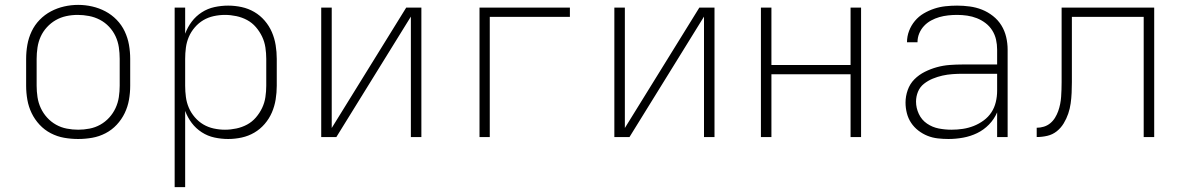

<svg xmlns="http://www.w3.org/2000/svg" viewBox="-20 -561 4840 786"><path d="M300 8Q271 8 242.5 3Q214 -2 188 -15.5Q162 -29 142 -50.5Q122 -72 109.5 -98Q97 -124 92 -152.5Q87 -181 87 -210V-320Q87 -349 92 -377.5Q97 -406 109.5 -432.5Q122 -459 142.5 -480Q163 -501 188.5 -514.5Q214 -528 242.5 -534.5Q271 -541 300 -541Q329 -541 357.5 -534.5Q386 -528 411.5 -514.5Q437 -501 457.5 -480Q478 -459 490.5 -432.5Q503 -406 508 -377.5Q513 -349 513 -320V-210Q513 -181 508 -152.5Q503 -124 490.5 -98Q478 -72 458 -50.5Q438 -29 412 -15.5Q386 -2 357.5 3Q329 8 300 8ZM300 -30Q323 -30 346.5 -34.5Q370 -39 390.5 -50.5Q411 -62 427 -79.5Q443 -97 453 -118.5Q463 -140 466.5 -163.5Q470 -187 470 -210V-320Q470 -344 466.5 -367.5Q463 -391 453 -412.5Q443 -434 426.5 -451.5Q410 -469 389 -480Q368 -491 344.5 -495.5Q321 -500 298 -500Q274 -500 251 -495Q228 -490 208 -478.5Q188 -467 172 -449.5Q156 -432 146.5 -411Q137 -390 133.5 -366.5Q130 -343 130 -320V-210Q130 -187 133.5 -163.5Q137 -140 147 -118.5Q157 -97 173 -79.5Q189 -62 209.5 -50.5Q230 -39 253.5 -34.5Q277 -30 300 -30Z M695 205V-530H738V-423Q748 -450 765 -472.5Q782 -495 806 -510.5Q830 -526 858 -532Q886 -538 914 -538Q942 -538 969.5 -532Q997 -526 1021 -512Q1045 -498 1063.5 -476.5Q1082 -455 1093 -429.5Q1104 -404 1108.5 -376Q1113 -348 1113 -320V-210Q1113 -182 1108.5 -154Q1104 -126 1093 -100.5Q1082 -75 1063.5 -53.5Q1045 -32 1021 -18Q997 -4 969.5 2Q942 8 914 8Q886 8 858 2Q830 -4 806 -19.5Q782 -35 765 -57.5Q748 -80 738 -107V205ZM901 -30Q924 -30 947.5 -35Q971 -40 991.5 -51Q1012 -62 1027.5 -80Q1043 -98 1053 -119Q1063 -140 1066.5 -163.5Q1070 -187 1070 -210V-320Q1070 -343 1066.5 -366.5Q1063 -390 1053 -411Q1043 -432 1027.5 -450Q1012 -468 991.5 -479Q971 -490 947.5 -495Q924 -500 901 -500Q878 -500 855 -495Q832 -490 812.5 -478.5Q793 -467 777.5 -449Q762 -431 753 -410Q744 -389 741 -366Q738 -343 738 -320V-210Q738 -187 741 -164Q744 -141 753 -120Q762 -99 777.5 -81Q793 -63 812.5 -51.5Q832 -40 855 -35Q878 -30 901 -30Z M1295 0V-530H1338V-37L1643 -530H1705V0H1662V-493L1357 0Z M1943 0V-530H2313V-492H1985V0Z M2495 0V-530H2538V-37L2843 -530H2905V0H2862V-493L2557 0Z M3095 0V-530H3138V-295H3462V-530H3505V0H3462V-257H3138V0Z M3863 8Q3841 8 3819 5.5Q3797 3 3777 -5Q3757 -13 3739.5 -26.5Q3722 -40 3710 -58Q3698 -76 3692.5 -97.5Q3687 -119 3687 -141Q3687 -167 3696 -192.5Q3705 -218 3723.5 -236.5Q3742 -255 3766 -267Q3790 -279 3815.5 -286Q3841 -293 3867.5 -295Q3894 -297 3920 -297H4062V-358Q4062 -379 4057.5 -399Q4053 -419 4042 -436.5Q4031 -454 4014.5 -466.5Q3998 -479 3979 -486.5Q3960 -494 3939.5 -497Q3919 -500 3898 -500Q3880 -500 3861.5 -498Q3843 -496 3825.5 -491Q3808 -486 3791.5 -477Q3775 -468 3762.5 -454.5Q3750 -441 3743 -424Q3736 -407 3736 -388H3693Q3693 -412 3701.5 -434.5Q3710 -457 3725.5 -475.5Q3741 -494 3761.5 -506Q3782 -518 3804.5 -525.5Q3827 -533 3851 -535.5Q3875 -538 3898 -538Q3924 -538 3950 -534.5Q3976 -531 4000 -521.5Q4024 -512 4045 -495.5Q4066 -479 4079.5 -457Q4093 -435 4099 -409.5Q4105 -384 4105 -358V0H4062V-101Q4050 -73 4028.5 -51Q4007 -29 3980 -16Q3953 -3 3923 2.5Q3893 8 3863 8ZM3875 -30Q3899 -30 3922 -33.5Q3945 -37 3966.5 -45.5Q3988 -54 4007 -68Q4026 -82 4038.5 -101Q4051 -120 4056.5 -143Q4062 -166 4062 -189V-259H3920Q3900 -259 3879 -257.5Q3858 -256 3838 -251.5Q3818 -247 3798.5 -239Q3779 -231 3762.5 -218Q3746 -205 3738 -185.5Q3730 -166 3730 -145Q3730 -119 3741.5 -94.5Q3753 -70 3775 -55Q3797 -40 3823 -35Q3849 -30 3875 -30Z M4224 0V-38Q4239 -38 4253.5 -42.5Q4268 -47 4279.5 -56.5Q4291 -66 4299 -79Q4307 -92 4312 -106Q4317 -120 4320 -135Q4323 -150 4324 -165Q4325 -180 4325.5 -195Q4326 -210 4326 -225Q4326 -229 4326 -233Q4326 -237 4326 -241V-242Q4326 -253 4326 -263Q4326 -273 4326 -283V-530H4705V0H4662V-492H4368V-283Q4368 -280 4368 -276Q4368 -272 4368 -268Q4368 -246 4368 -224.5Q4368 -203 4367 -181Q4366 -159 4363 -137.5Q4360 -116 4353 -95.5Q4346 -75 4334.5 -56Q4323 -37 4306 -23.5Q4289 -10 4267.5 -5Q4246 0 4224 0Z"/></svg>

Font: Iosevka Curly XLtEx
Style: Regular
Weight: 200
Width: 7
Monospace: yes
Designer: Belleve Invis
Foundry: Belleve Invis
Version: Version 11.1.0; ttfautohint (v1.8.3)